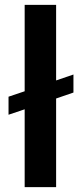

<svg xmlns="http://www.w3.org/2000/svg" viewBox="-20 -770 338 790"><path d="M210.9 -439V-750H81.5V-394.5L15.1 -372.1V-297.9L81.5 -320.3V0H210.9V-364.7L282.2 -389.2V-463.4Z"/></svg>

Font: Vazirmatn SemiBold
Style: Regular
Weight: 600
Designer: Saber Rastikerdar
Foundry: Saber Rastikerdar
Version: Version 33.003